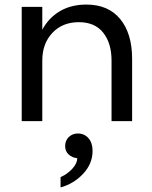

<svg xmlns="http://www.w3.org/2000/svg" viewBox="-20 -530 663 840"><path d="M75 -500H165V-400Q193 -452 242 -481Q291 -510 358 -510Q454 -510 506 -446.5Q558 -383 558 -273V0H468V-265Q468 -341 431.5 -387Q395 -433 325 -433Q253 -433 209 -386Q165 -339 165 -265V0H75ZM385 130Q385 186 344 230Q303 274 245 290V245Q276 231 297 207.5Q318 184 318 162Q296 160 280.5 146Q265 132 265 109Q265 85 281 69.5Q297 54 321 54Q349 54 367 74.5Q385 95 385 130Z"/></svg>

Font: Goli
Style: Regular
Weight: 400
Designer: jaikishan Patel
Foundry: MagicType
Version: Version 1.000